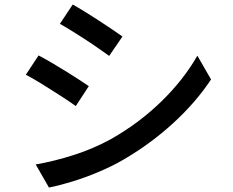

<svg xmlns="http://www.w3.org/2000/svg" viewBox="-20 -799 1040 856"><path d="M304.2 -778.8Q327.1 -766.1 357.9 -747.1Q388.7 -728 420.7 -707.3Q452.6 -686.5 480.5 -667.7Q508.3 -648.9 525.9 -636.2L466.8 -549.8Q441.4 -568.4 401.6 -595.5Q361.8 -622.6 319.8 -648.9Q277.8 -675.3 247.1 -692.9ZM139.2 -65.9Q222.2 -80.1 310.3 -108.4Q398.4 -136.7 477.1 -180.2Q602.1 -251.5 700.7 -347.9Q799.3 -444.3 859.9 -550.8L920.9 -444.8Q853.5 -342.8 752.4 -250.2Q651.4 -157.7 529.8 -86.9Q479.5 -57.6 419.7 -32.5Q359.9 -7.3 301.8 10.5Q243.7 28.3 198.2 37.1ZM151.9 -551.8Q175.8 -539.6 206.8 -521.5Q237.8 -503.4 270 -483.4Q302.2 -463.4 330.3 -445.3Q358.4 -427.2 376 -415L317.9 -326.2Q291.5 -345.2 251.2 -371.3Q210.9 -397.5 168.9 -423.3Q127 -449.2 95.2 -465.8Z"/></svg>

Font: Source Han Sans CN Medium
Style: Regular
Weight: 500
Designer: Ryoko NISHIZUKA  (kana, bopomofo & ideographs); Paul D. Hunt (Latin, Greek & Cyrillic); Sandoll Communications , Soo-you
Foundry: Adobe
Version: Version 2.004;hotconv 1.0.118;makeotfexe 2.5.65603